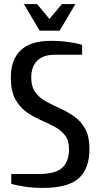

<svg xmlns="http://www.w3.org/2000/svg" viewBox="-20 -910 492 940"><path d="M188 10Q141 10 99.5 3.5Q58 -3 35 -10V-58H168Q251 -58 284.5 -88.5Q318 -119 318 -180Q318 -223 297.5 -248.5Q277 -274 244.5 -291Q212 -308 175.5 -324Q139 -340 106.5 -364Q74 -388 53.5 -427Q33 -466 33 -530Q33 -618 81.5 -664Q130 -710 228 -710Q276 -710 318 -704Q360 -698 382 -690V-642H248Q192 -642 162.5 -613Q133 -584 133 -530Q133 -485 153.5 -457.5Q174 -430 206.5 -412.5Q239 -395 275.5 -378.5Q312 -362 344.5 -339Q377 -316 397.5 -278.5Q418 -241 418 -180Q418 -85 366 -37.5Q314 10 188 10ZM174 -760 97 -890H162L222 -817L283 -890H349L272 -760Z"/></svg>

Font: Cuprum Medium
Style: Regular
Weight: 500
Designer: Jovanny Lemonad
Foundry: Jovanny Lemonad
Version: Version 3.000